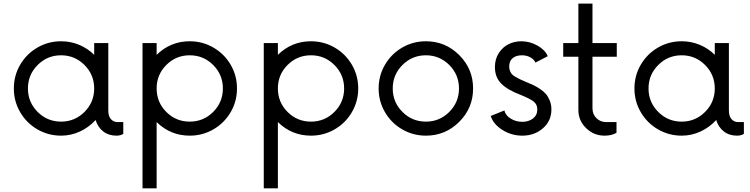

<svg xmlns="http://www.w3.org/2000/svg" viewBox="-20 -737 4130 1057"><path d="M627.4 -64.9H658.7V0Q643.6 9.8 621.1 9.8Q578.1 9.8 548.3 -13.4Q518.6 -36.6 506.3 -76.2Q469.7 -36.1 420.4 -13.2Q371.1 9.8 316.4 9.8Q245.6 9.8 185.8 -24.9Q126 -59.6 91.1 -119.4Q56.2 -179.2 56.2 -250Q56.2 -320.8 91.1 -380.6Q126 -440.4 185.8 -475.1Q245.6 -509.8 316.4 -509.8Q369.1 -509.8 416.3 -490Q463.4 -470.2 498.5 -435.1V-500H576.2V-129.9Q576.2 -97.2 590.6 -81.1Q605 -64.9 627.4 -64.9ZM316.4 -67.4Q391.6 -67.4 445.1 -120.8Q498.5 -174.3 498.5 -250Q498.5 -325.7 445.1 -379.2Q391.6 -432.6 316.4 -432.6Q240.7 -432.6 187.3 -379.2Q133.8 -325.7 133.8 -250Q133.8 -174.3 187.3 -120.8Q240.7 -67.4 316.4 -67.4Z M1024.4 -509.8Q1095.2 -509.8 1155 -475.1Q1214.8 -440.4 1249.8 -380.6Q1284.7 -320.8 1284.7 -250Q1284.7 -179.2 1249.8 -119.4Q1214.8 -59.6 1155 -24.9Q1095.2 9.8 1024.4 9.8Q918.5 9.8 842.3 -64.9V299.8H764.6V-500H842.3V-435.1Q918.5 -509.8 1024.4 -509.8ZM895.5 -120.8Q948.7 -67.4 1024.4 -67.4Q1100.1 -67.4 1153.6 -120.8Q1207 -174.3 1207 -250Q1207 -325.7 1153.6 -379.2Q1100.1 -432.6 1024.4 -432.6Q948.7 -432.6 895.5 -379.2Q842.3 -325.7 842.3 -250Q842.3 -174.3 895.5 -120.8Z M1691.9 -509.8Q1762.7 -509.8 1822.5 -475.1Q1882.3 -440.4 1917.2 -380.6Q1952.1 -320.8 1952.1 -250Q1952.1 -179.2 1917.2 -119.4Q1882.3 -59.6 1822.5 -24.9Q1762.7 9.8 1691.9 9.8Q1585.9 9.8 1509.8 -64.9V299.8H1432.1V-500H1509.8V-435.1Q1585.9 -509.8 1691.9 -509.8ZM1563 -120.8Q1616.2 -67.4 1691.9 -67.4Q1767.6 -67.4 1821 -120.8Q1874.5 -174.3 1874.5 -250Q1874.5 -325.7 1821 -379.2Q1767.6 -432.6 1691.9 -432.6Q1616.2 -432.6 1563 -379.2Q1509.8 -325.7 1509.8 -250Q1509.8 -174.3 1563 -120.8Z M2324.7 9.8Q2253.9 9.8 2194.1 -24.9Q2134.3 -59.6 2099.4 -119.4Q2064.5 -179.2 2064.5 -250Q2064.5 -320.8 2099.4 -380.6Q2134.3 -440.4 2194.1 -475.1Q2253.9 -509.8 2324.7 -509.8Q2432.1 -509.8 2508.3 -433.6Q2584.5 -357.4 2584.5 -250Q2584.5 -142.6 2508.3 -66.4Q2432.1 9.8 2324.7 9.8ZM2324.7 -67.4Q2399.9 -67.4 2453.4 -120.8Q2506.8 -174.3 2506.8 -250Q2506.8 -325.7 2453.4 -379.2Q2399.9 -432.6 2324.7 -432.6Q2249 -432.6 2195.6 -379.2Q2142.1 -325.7 2142.1 -250Q2142.1 -174.3 2195.6 -120.8Q2249 -67.4 2324.7 -67.4Z M2855.5 9.8Q2795.9 9.8 2745.8 -21.7Q2695.8 -53.2 2681.6 -98.6L2756.8 -128.9Q2762.2 -102.1 2791.3 -84.2Q2820.3 -66.4 2855.5 -66.4Q2890.6 -66.4 2914.3 -84.7Q2938 -103 2938 -134.8Q2938 -162.6 2917.2 -178.5Q2896.5 -194.3 2845.7 -214.8Q2774.4 -241.7 2739.5 -276.6Q2704.6 -311.5 2704.6 -367.7Q2704.6 -411.6 2725.8 -444.6Q2747.1 -477.5 2779.5 -493.7Q2812 -509.8 2849.6 -509.8Q2897 -509.8 2939.2 -485.8Q2981.4 -461.9 2995.6 -427.7L2928.2 -392.6Q2918 -412.1 2897.9 -422.4Q2877.9 -432.6 2853 -432.6Q2821.3 -432.6 2802.2 -416.7Q2783.2 -400.9 2783.2 -370.1Q2783.2 -356.9 2787.6 -346.7Q2792 -336.4 2797.6 -329.3Q2803.2 -322.3 2817.1 -314.2Q2831.1 -306.2 2841.8 -301Q2852.5 -295.9 2875.5 -286.1Q2899.4 -276.4 2915.5 -268.8Q2931.6 -261.2 2952.4 -247.6Q2973.1 -233.9 2985.6 -219.2Q2998 -204.6 3006.8 -182.6Q3015.6 -160.6 3015.6 -134.8Q3015.6 -71.3 2969 -30.8Q2922.4 9.8 2855.5 9.8Z M3375.5 -424.8H3241.7V-141.1Q3241.7 -107.4 3263.7 -86.2Q3285.6 -64.9 3316.9 -64.9H3374V-6.3Q3349.1 9.8 3308.1 9.8Q3249.5 9.8 3206.8 -31.5Q3164.1 -72.8 3164.1 -131.3V-424.8H3080.6V-500H3164.1V-717.3H3241.7V-500H3375.5Z M4043.9 -64.9H4075.2V0Q4060.1 9.8 4037.6 9.8Q3994.6 9.8 3964.8 -13.4Q3935.1 -36.6 3922.9 -76.2Q3886.2 -36.1 3836.9 -13.2Q3787.6 9.8 3732.9 9.8Q3662.1 9.8 3602.3 -24.9Q3542.5 -59.6 3507.6 -119.4Q3472.7 -179.2 3472.7 -250Q3472.7 -320.8 3507.6 -380.6Q3542.5 -440.4 3602.3 -475.1Q3662.1 -509.8 3732.9 -509.8Q3785.6 -509.8 3832.8 -490Q3879.9 -470.2 3915 -435.1V-500H3992.7V-129.9Q3992.7 -97.2 4007.1 -81.1Q4021.5 -64.9 4043.9 -64.9ZM3732.9 -67.4Q3808.1 -67.4 3861.6 -120.8Q3915 -174.3 3915 -250Q3915 -325.7 3861.6 -379.2Q3808.1 -432.6 3732.9 -432.6Q3657.2 -432.6 3603.8 -379.2Q3550.3 -325.7 3550.3 -250Q3550.3 -174.3 3603.8 -120.8Q3657.2 -67.4 3732.9 -67.4Z"/></svg>

Font: Now
Style: Regular
Weight: 400
Designer: Alfredo Marco Pradil
Foundry: Alfredo Marco Pradil
Version: Version 1.002;PS 001.002;hotconv 1.0.88;makeotf.lib2.5.64775